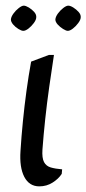

<svg xmlns="http://www.w3.org/2000/svg" viewBox="-20 -654 305 678"><path d="M118.9 4.1Q83.2 4.1 65.7 -29.6Q48.3 -63.2 52.4 -121.4Q55.6 -172.3 60.9 -225.9Q66.2 -279.6 73.5 -333.1Q80.8 -386.6 89.9 -436.4L152.4 -459.9H170.5Q162.1 -405.1 153.9 -347.5Q145.7 -289.9 139.7 -233.6Q133.7 -177.3 129.9 -125.9Q127.9 -95.9 135.5 -81.6Q143.1 -67.4 159.3 -62.7Q175.4 -58 199.4 -56L198 -40Q186.8 -22.6 165.8 -9.3Q144.7 4.1 118.9 4.1ZM219.5 -545.1Q213.4 -545.1 202.7 -551.7Q192 -558.3 183.6 -567.6Q175.3 -576.9 175.5 -585.6Q176.5 -595.1 184.3 -606Q192.2 -617 203.1 -625.5Q214.1 -634 220.9 -634Q228.4 -634 239 -627.4Q249.7 -620.7 257.8 -611.5Q266 -602.2 265 -592.5Q264.8 -584 256.3 -572.6Q247.9 -561.1 237.4 -553.1Q227 -545.1 219.5 -545.1ZM62.5 -545.1Q55.7 -545.1 45 -551.7Q34.2 -558.3 26.3 -567.6Q18.3 -576.9 18.5 -585.6Q19.5 -595.1 27.4 -606Q35.2 -617 46.2 -625.5Q57.1 -634 64 -634Q70.8 -634 81.9 -627.4Q92.9 -620.7 101 -611.5Q109 -602.2 108 -592.5Q107.8 -584 99.4 -572.6Q90.9 -561.1 80.5 -553.1Q70 -545.1 62.5 -545.1Z"/></svg>

Font: Ancizar Serif Light
Style: Italic
Weight: 300
Italic angle: -4°
Designer: Cesar Puertas, Viviana Monsalve, Julian Moncada, Julian Prieto, Jose Castro, Felipe Aragon, Mariel Hernandez, Sara Alarc
Version: Version 8.100